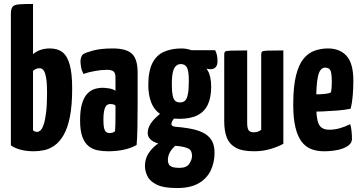

<svg xmlns="http://www.w3.org/2000/svg" viewBox="-20 -755 1827 971"><path d="M152 10Q112 10 82 1.5Q52 -7 35 -20V-685Q35 -710 43.5 -720.5Q52 -731 76 -733Q100 -735 147 -735V-481Q163 -495 184.5 -502.5Q206 -510 232 -510Q272 -510 296.5 -490.5Q321 -471 333 -426.5Q345 -382 345 -307Q345 -222 333.5 -164.5Q322 -107 302 -72.5Q282 -38 257 -20Q232 -2 205 4Q178 10 152 10ZM169 -88Q176 -88 184.5 -95.5Q193 -103 200.5 -124Q208 -145 213 -184.5Q218 -224 218 -287Q218 -333 213.5 -360Q209 -387 201 -398.5Q193 -410 180 -410Q172 -410 163.5 -407Q155 -404 147 -396V-96Q151 -92 156.5 -90Q162 -88 169 -88Z M527 10Q499 10 473.5 5Q448 0 428 -16Q408 -32 396.5 -63Q385 -94 385 -146Q385 -197 394.5 -229.5Q404 -262 420.5 -280Q437 -298 457.5 -304.5Q478 -311 500 -311Q511 -311 531 -308Q551 -305 564 -296Q564 -296 564 -307.5Q564 -319 564 -335Q564 -351 564 -365Q564 -378 560 -386Q556 -394 547 -398Q538 -402 522 -402Q494 -402 460.5 -396Q427 -390 402 -381Q393 -398 390 -416Q387 -434 387 -446Q387 -455 390.5 -465.5Q394 -476 401 -481Q412 -489 451 -499.5Q490 -510 550 -510Q619 -510 647.5 -483Q676 -456 676 -388V-341Q676 -284 676 -224Q676 -164 675 -111.5Q674 -59 671 -22Q646 -7 609 1.5Q572 10 527 10ZM535 -82Q542 -82 550 -84.5Q558 -87 562 -92Q563 -103 563.5 -125.5Q564 -148 564 -174Q564 -200 564 -221Q559 -226 551.5 -227.5Q544 -229 538 -229Q530 -229 523.5 -225.5Q517 -222 512.5 -213Q508 -204 505.5 -188.5Q503 -173 503 -149Q503 -131 504.5 -118.5Q506 -106 509.5 -97.5Q513 -89 519.5 -85.5Q526 -82 535 -82Z M875 196Q807 196 772 178.5Q737 161 725 135Q713 109 713 84Q713 47 733 17.5Q753 -12 786 -33.5Q819 -55 859 -66L894 -34Q877 -27 862 -13.5Q847 0 838 17.5Q829 35 829 55Q829 67 834 76Q839 85 852 89.5Q865 94 887 94Q924 94 937.5 73Q951 52 951 34Q951 17 944.5 6.5Q938 -4 914 -10.5Q890 -17 837 -20Q802 -23 777 -30.5Q752 -38 739 -52Q726 -66 727 -86Q728 -103 736.5 -120Q745 -137 763.5 -156Q782 -175 811 -196L877 -175Q877 -175 869.5 -167Q862 -159 854.5 -148Q847 -137 847 -127Q847 -115 872 -113.5Q897 -112 933 -106Q976 -99 1005 -85Q1034 -71 1049.5 -46.5Q1065 -22 1065 18Q1065 67 1045.5 107.5Q1026 148 984.5 172Q943 196 875 196ZM886 -154Q828 -154 794 -176Q760 -198 745 -236.5Q730 -275 730 -324Q730 -395 750.5 -435.5Q771 -476 809 -493Q847 -510 899 -510Q912 -510 927 -507Q942 -504 956 -498L977 -449Q1009 -433 1028.5 -401.5Q1048 -370 1048 -317Q1048 -263 1031.5 -227Q1015 -191 979.5 -172.5Q944 -154 886 -154ZM891 -237Q906 -237 915.5 -245.5Q925 -254 930 -278Q935 -302 935 -347Q935 -394 926 -412.5Q917 -431 894 -431Q881 -431 870.5 -422Q860 -413 854.5 -391Q849 -369 849 -329Q849 -294 853 -273.5Q857 -253 866 -245Q875 -237 891 -237ZM1045 -405Q1030 -405 1006.5 -412.5Q983 -420 959.5 -430Q936 -440 920.5 -447.5Q905 -455 905 -455L911 -501H1068Q1073 -492 1076.5 -478.5Q1080 -465 1080 -446Q1080 -424 1070 -414.5Q1060 -405 1045 -405Z M1265 10Q1205 10 1172.5 -8Q1140 -26 1127 -59.5Q1114 -93 1114 -140V-480Q1114 -490 1118.5 -494Q1123 -498 1147.5 -499Q1172 -500 1230 -500V-133Q1230 -118 1232.5 -107.5Q1235 -97 1242 -91.5Q1249 -86 1263 -86Q1273 -86 1283 -89Q1293 -92 1301 -99V-480Q1301 -490 1305.5 -494Q1310 -498 1333 -499Q1356 -500 1413 -500V-28Q1389 -14 1349.5 -2Q1310 10 1265 10Z M1618 10Q1584 10 1555.5 -0.5Q1527 -11 1506.5 -37Q1486 -63 1474.5 -109Q1463 -155 1463 -226Q1463 -317 1477 -373Q1491 -429 1515.5 -458.5Q1540 -488 1572 -499Q1604 -510 1639 -510Q1699 -510 1733 -472Q1767 -434 1767 -347Q1767 -311 1764 -272.5Q1761 -234 1753 -205Q1724 -199 1686 -196Q1648 -193 1612 -191.5Q1576 -190 1552.5 -190Q1529 -190 1529 -190L1531 -279Q1531 -279 1545.5 -278.5Q1560 -278 1581 -278Q1602 -278 1622 -280Q1642 -282 1653 -287Q1656 -296 1657 -311.5Q1658 -327 1658 -339Q1658 -387 1650.5 -400Q1643 -413 1624 -413Q1611 -413 1602 -402Q1593 -391 1588 -368.5Q1583 -346 1581 -312.5Q1579 -279 1579 -233Q1579 -198 1581.5 -172.5Q1584 -147 1590.5 -131Q1597 -115 1610.5 -107Q1624 -99 1645 -99Q1672 -99 1698.5 -106.5Q1725 -114 1751 -127Q1756 -112 1758 -90.5Q1760 -69 1760 -52Q1760 -32 1740.5 -18Q1721 -4 1689 3Q1657 10 1618 10Z"/></svg>

Font: Yanone Kaffeesatz
Style: Bold
Weight: 700
Designer: Yanone (Cyrillic: Daniel Pouzeot, Huerta Tipografica, and Cyreal)
Foundry: Yanone
Version: Version 2.003